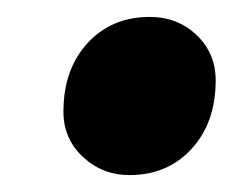

<svg xmlns="http://www.w3.org/2000/svg" viewBox="-20 -457 275 227"><path d="M133 -250Q101 -250 78 -271.5Q55 -293 55 -325Q55 -375 83.5 -406Q112 -437 157 -437Q190 -437 212.5 -415.5Q235 -394 235 -362Q235 -312 206.5 -281Q178 -250 133 -250Z"/></svg>

Font: Platypi
Style: Bold Italic
Weight: 700
Italic angle: -13°
Designer: David Sargent
Foundry: Bolt Cutter Type
Version: Version 1.200; ttfautohint (v1.8.4.7-5d5b)